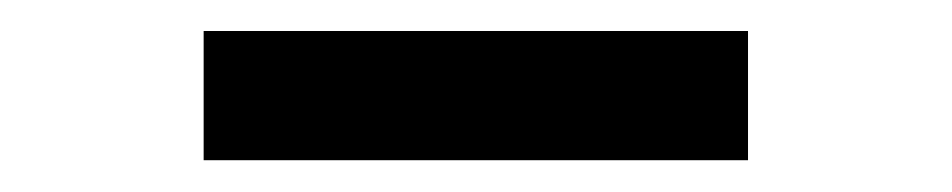

<svg xmlns="http://www.w3.org/2000/svg" viewBox="-20 -747 605 122"><path d="M455.3 -727.3V-645.2H109.4V-727.3Z"/></svg>

Font: Inter UI
Style: Bold
Weight: 700
Designer: Rasmus Andersson
Foundry: rsms
Version: 3.2;8d6f07862